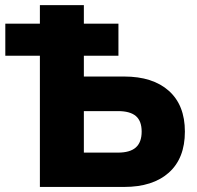

<svg xmlns="http://www.w3.org/2000/svg" viewBox="-20 -739 779 759"><path d="M137.7 -518.6H1V-645.5H137.7V-718.8H311.5V-645.5H448.2V-518.6H311.5V-436.5H470.7Q584 -436.5 647.5 -379.9Q710.9 -323.2 710.9 -218.8Q710.9 -113.3 647.5 -56.6Q584 0 470.7 0H137.7ZM446.3 -135.7Q494.1 -135.7 517.1 -156.2Q540 -176.8 540 -218.8Q540 -260.7 517.1 -280.3Q494.1 -299.8 446.3 -299.8H311.5V-135.7Z"/></svg>

Font: Min Sans Black
Style: Regular
Weight: 900
Designer: Jinseong-Kim, NotoSansCJK, Nunito
Foundry: Jinseong-Kim
Version: Version 1.000